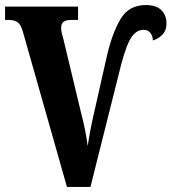

<svg xmlns="http://www.w3.org/2000/svg" viewBox="-20 -740 679 760"><path d="M71 -613Q63 -642 50 -651.5Q37 -661 15 -661H0V-714H289V-661H262Q242 -661 232 -654Q222 -647 222 -629Q222 -619 225 -606.5Q228 -594 231 -585L301 -293Q311 -255 317.5 -221.5Q324 -188 327 -162Q331 -189 336.5 -218.5Q342 -248 352 -292L403 -518Q425 -612 458 -666Q491 -720 557 -720Q599 -720 619 -699.5Q639 -679 639 -648Q639 -618 621 -601Q603 -584 585 -580Q585 -597 575.5 -609.5Q566 -622 548 -622Q521 -622 501 -593.5Q481 -565 460 -486L338 0H245Z"/></svg>

Font: Noto Serif ExtraCondensed ExtraBold
Style: Regular
Weight: 800
Width: 2
Designer: Monotype Design Team
Foundry: Monotype Imaging Inc.
Version: Version 2.013; ttfautohint (v1.8.4.7-5d5b)